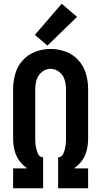

<svg xmlns="http://www.w3.org/2000/svg" viewBox="-20 -1004 540 1024"><path d="M50 0V-106H122V-109Q103 -122 88 -140Q67 -166 58.5 -198.5Q50 -231 50 -265V-529Q50 -570 61.5 -610.5Q73 -651 101.5 -682.5Q130 -714 169.5 -728.5Q209 -743 250 -743Q291 -743 330.5 -728.5Q370 -714 398.5 -682.5Q427 -651 438.5 -610.5Q450 -570 450 -529V-265Q450 -231 441.5 -198.5Q433 -166 412 -140Q397 -122 378 -109V-106H450V0H290V-165Q310 -165 318.5 -186Q327 -207 329.5 -226Q332 -245 332 -265V-529Q332 -554 324.5 -579Q317 -604 296 -620.5Q275 -637 250 -637Q225 -637 204 -620.5Q183 -604 175.5 -579Q168 -554 168 -529V-265Q168 -245 170.5 -226Q173 -207 181.5 -186Q190 -165 210 -165V0ZM233 -761 166 -818 309 -984 391 -914Z"/></svg>

Font: Iosevka SS01
Style: Bold
Weight: 700
Monospace: yes
Designer: Belleve Invis
Foundry: Belleve Invis
Version: 2.3.3; ttfautohint (v1.8.3)